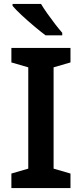

<svg xmlns="http://www.w3.org/2000/svg" viewBox="-20 -958 417 978"><path d="M339 0H38V-74L124 -99V-615L38 -640V-714H339V-640L253 -615V-99L339 -74ZM189 -938Q202 -916 221.5 -888.5Q241 -861 261 -835Q281 -809 297 -791V-778H212Q188 -796 154.5 -824Q121 -852 90.5 -880.5Q60 -909 44 -928V-938Z"/></svg>

Font: Noto Sans Cherokee SemiBold
Style: Regular
Weight: 600
Designer: Monotype Design Team
Foundry: Monotype Imaging Inc.
Version: Version 2.001; ttfautohint (v1.8.4.7-5d5b)